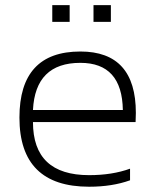

<svg xmlns="http://www.w3.org/2000/svg" viewBox="-20 -708 589 728"><path d="M284.7 -512.7Q495.1 -512.7 495.1 -279.8Q495.1 -263.2 494.1 -245.1H105Q105 -43.9 317.9 -43.9Q405.3 -43.9 473.1 -68.4V-24.4Q405.3 0 317.9 0Q53.7 0 53.7 -262.2Q53.7 -512.7 284.7 -512.7ZM105 -291H445.8Q442.9 -469.7 284.7 -469.7Q113.8 -469.7 105 -291ZM400.4 -688.5V-625H334.5V-688.5ZM244.1 -688.5V-625H178.2V-688.5Z"/></svg>

Font: Voltera Light
Style: Light
Weight: 300
Designer: Bernd Montag
Version: Version 1.301